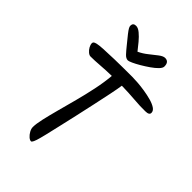

<svg xmlns="http://www.w3.org/2000/svg" viewBox="-267 -1031 1138 1138"><g transform="rotate(45 302.5 -461.5)"><path d="M219 1Q209 1 197 -9.5Q185 -20 176 -36Q167 -52 167 -67Q167 -93 177 -137.5Q187 -182 202.5 -239.5Q218 -297 235 -361Q252 -425 265.5 -489.5Q279 -554 284 -612Q235 -611 191 -607.5Q147 -604 113 -604Q103 -604 91 -614Q79 -624 71 -638.5Q63 -653 63 -666Q63 -671 67 -675.5Q71 -680 86 -683.5Q101 -687 134 -689Q167 -691 225 -692.5Q283 -694 373 -694Q390 -694 418.5 -692Q447 -690 479 -685Q511 -680 540 -672Q569 -664 587 -652Q605 -640 605 -623Q605 -604 572 -604Q532 -603 478 -607.5Q424 -612 367 -613Q363 -584 352.5 -533Q342 -482 328.5 -420Q315 -358 301 -295.5Q287 -233 274.5 -179.5Q262 -126 254 -91.5Q246 -57 244 -52Q230 1 219 1ZM176 -924Q193 -924 213 -907.5Q233 -891 253 -867Q273 -843 290 -821Q320 -835 346.5 -856.5Q373 -878 395 -894.5Q417 -911 432 -911Q465 -911 465 -872Q465 -859 449 -842.5Q433 -826 408.5 -809Q384 -792 358.5 -777Q333 -762 313 -753Q293 -744 286 -744Q270 -744 254.5 -760.5Q239 -777 219 -802Q191 -836 176.5 -854.5Q162 -873 156.5 -883Q151 -893 151 -900Q151 -924 176 -924Z"/></g></svg>

Font: Solitreo
Style: Regular
Weight: 400
Designer: Nathan Gross, Bryan Kirschen, Binghamton University
Foundry: Eli Heuer
Version: Version 1.100; ttfautohint (v1.8.4.7-5d5b)